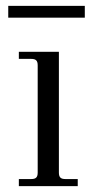

<svg xmlns="http://www.w3.org/2000/svg" viewBox="-20 -632 310 652"><path d="M8 -572H268V-612H8ZM44 0H244V-24H202C186 -24 180 -30 180 -46V-456H44V-432H86C102 -432 108 -426 108 -410V-46C108 -30 102 -24 86 -24H44Z"/></svg>

Font: Old Standard
Style: Regular
Weight: 400
Designer: Alexey Kryukov <alexios@thessalonica.org.ru>
Version: Version 2.0